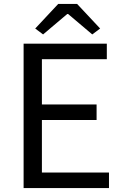

<svg xmlns="http://www.w3.org/2000/svg" viewBox="-20 -956 628 976"><path d="M100 0V-734H523V-655H193V-425H471V-346H193V-79H534V0ZM199 -781 159 -811 276 -936H372L489 -811L449 -781L326 -885H322Z"/></svg>

Font: Swei Fan Sans CJK TC
Style: Regular
Weight: 400
Version: Version 2.130